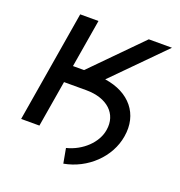

<svg xmlns="http://www.w3.org/2000/svg" viewBox="-123 -650 831 884"><g transform="rotate(20 292.5 -208.5)"><path d="M29.8 0H119.3L157.3 -226.9H266.3C369.3 -226.9 430.8 -169.7 416.9 -87C407 -22.4 345.5 36.2 269.5 55L282.7 127.1C395.2 106.9 487.2 18.8 504.3 -87C524.1 -201.7 453.8 -285.9 331.3 -303.6L570.3 -545.5H456.7L225.1 -310.4H170.8L210.2 -545.5H120.7Z"/></g></svg>

Font: Margiela Sans Text
Style: Italic
Weight: 400
Italic angle: -9.39999°
Designer: Stefan Endress, Andreas Faust
Version: Version 1.100;FEAKit 1.0